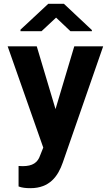

<svg xmlns="http://www.w3.org/2000/svg" viewBox="-20 -770 582 1003"><path d="M20 -528 206 1 190 41C177 80 150 98 98 98C91 98 84 97 77 97V204C95 211 115 213 139 213C239 213 283 151 308 79L519 -528H368L270 -200L172 -528ZM87 -607H197L273 -678L348 -607H460V-613L314 -750H232L87 -615Z"/></svg>

Font: Asimov Pro
Style: Bd
Weight: 700
Designer: Google
Version: Version 2.000980; 2014